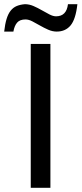

<svg xmlns="http://www.w3.org/2000/svg" viewBox="-55 -898 390 918"><path d="M92 0V-688H186V0ZM216 -747Q196 -747 175.5 -756Q155 -765 136 -776Q117 -787 99.5 -796Q82 -805 67 -805Q40 -805 27 -790Q14 -775 9 -747H-35Q-31 -783 -23.5 -807.5Q-16 -832 -4 -847Q8 -862 24.5 -869Q41 -876 64 -878Q85 -878 105.5 -869Q126 -860 145 -849Q164 -838 181.5 -829Q199 -820 213 -820Q263 -820 270 -878H315Q307 -806 282.5 -776.5Q258 -747 216 -747Z"/></svg>

Font: Libra Sans
Style: Regular
Weight: 400
Foundry: Context Ltd
Version: Version 1.000; ttfautohint (v1.3)